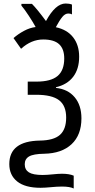

<svg xmlns="http://www.w3.org/2000/svg" viewBox="-20 -873 540 1094"><path d="M333 190Q316 190 302 191Q288 192 277 193Q235 197 211 197Q123 197 78 161Q33 125 33 62Q33 -69 207 -72Q286 -73 321.5 -104.5Q357 -136 357 -203Q357 -271 316.5 -302Q276 -333 186 -333H138V-408H188Q270 -408 308 -440Q346 -472 346 -540Q346 -594 317 -621Q288 -648 226 -648Q158 -648 100 -595L57 -656Q83 -679 116.5 -697Q150 -715 183 -719Q169 -745 144.5 -782.5Q120 -820 102 -841V-851H162Q191 -822 242 -753Q296 -853 354 -853Q375 -853 390 -847V-791Q382 -796 369 -796Q351 -796 335 -776.5Q319 -757 298 -718Q363 -704 397 -660Q431 -616 431 -550Q431 -480 397 -435.5Q363 -391 299 -376V-372Q367 -365 405.5 -319Q444 -273 444 -199Q444 -104 388 -51.5Q332 1 232 3Q170 4 145.5 18.5Q121 33 121 63Q121 94 144.5 109Q168 124 223 124Q245 124 285 120Q295 119 307.5 118Q320 117 333 117Q375 117 400 128V201Q378 190 333 190Z"/></svg>

Font: Noto Sans Mono UI Cond
Style: Regular
Weight: 400
Width: 3
Monospace: yes
Designer: Monotype Design team
Foundry: Monotype Imaging Inc.
Version: Version 1.000